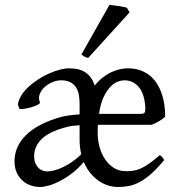

<svg xmlns="http://www.w3.org/2000/svg" viewBox="-20 -747 732 782"><path d="M652.8 -272Q643.1 -262.2 628.4 -253.7Q613.8 -245.1 598.1 -238.8H378.9Q377.9 -230.5 377.9 -221.7V-204.1Q377.9 -175.8 385.5 -148.2Q393.1 -120.6 407.7 -98.6Q422.4 -76.7 443.6 -63.2Q464.8 -49.8 492.2 -49.8Q507.3 -49.8 521.2 -51.5Q535.2 -53.2 551 -59.8Q566.9 -66.4 585.9 -79.6Q605 -92.8 630.9 -115.2Q637.2 -111.8 641.8 -105.5Q646.5 -99.1 648.9 -95.2Q619.6 -60.1 595.2 -38.6Q570.8 -17.1 548.6 -5.4Q526.4 6.3 505.1 10.5Q483.9 14.6 460.9 14.6Q439.5 14.6 418.7 7.8Q397.9 1 379.6 -12.2Q361.3 -25.4 346.4 -44.2Q331.5 -63 321.3 -87.4Q300.3 -62 275.6 -43Q251 -23.9 226.6 -11Q202.1 2 180.2 8.3Q158.2 14.6 143.1 14.6Q125.5 14.6 106.9 8.8Q88.4 2.9 73.5 -9.8Q58.6 -22.5 48.8 -42.5Q39.1 -62.5 39.1 -90.8Q39.1 -119.6 50.5 -146.2Q62 -172.9 85 -195.8Q107.9 -218.8 143.1 -237.5Q178.2 -256.3 226.1 -270Q242.2 -274.4 262.5 -277.1Q282.7 -279.8 304.2 -281.2V-323.2Q304.2 -342.3 301.3 -359.9Q298.3 -377.4 290 -390.6Q281.7 -403.8 266.8 -411.9Q252 -419.9 228 -419.9Q212.4 -419.9 194.6 -412.8Q176.8 -405.8 162.8 -393.3Q148.9 -380.9 142.1 -364.5Q135.3 -348.1 142.6 -330.1Q144 -325.7 133.5 -320.3Q123 -314.9 108.6 -310.5Q94.2 -306.2 79.8 -304Q65.4 -301.8 59.6 -303.2L52.7 -320.8Q55.2 -339.8 66.9 -358.4Q78.6 -377 96.2 -393.3Q113.8 -409.7 135.5 -423.6Q157.2 -437.5 179.4 -447.5Q201.7 -457.5 223.1 -463.1Q244.6 -468.8 261.2 -468.8Q304.2 -468.8 329.3 -451.2Q354.5 -433.6 365.7 -398.4Q381.3 -418 398.9 -431.6Q416.5 -445.3 434.3 -453.4Q452.1 -461.4 469 -465.1Q485.8 -468.8 500 -468.8Q529.8 -468.8 552.7 -460.2Q575.7 -451.7 592.5 -437.3Q609.4 -422.9 621.1 -403.3Q632.8 -383.8 639.9 -362.1Q647 -340.3 649.9 -317.1Q652.8 -293.9 652.8 -272ZM311 -118.7Q307.6 -132.8 305.9 -147.5Q304.2 -162.1 304.2 -178.2V-236.8Q288.1 -235.8 275.4 -234.4Q262.7 -232.9 256.8 -231Q183.6 -212.9 151.4 -182.4Q119.1 -151.9 119.1 -111.8Q119.1 -92.3 125 -80.1Q130.9 -67.9 139.2 -60.8Q147.5 -53.7 156.5 -51.3Q165.5 -48.8 171.9 -48.8Q185.1 -48.8 201.7 -53.2Q218.3 -57.6 236.6 -66.2Q254.9 -74.7 273.9 -87.9Q293 -101.1 311 -118.7ZM485.8 -419.9Q474.6 -419.9 459.7 -414.6Q444.8 -409.2 430.2 -394.3Q415.5 -379.4 402.6 -352.8Q389.6 -326.2 383.3 -283.2H553.2Q563.5 -283.2 567.6 -286.9Q571.8 -290.5 571.8 -300.8Q571.8 -324.2 566.9 -345.7Q562 -367.2 551.8 -383.5Q541.5 -399.9 525.1 -409.9Q508.8 -419.9 485.8 -419.9ZM339.4 -511.2Q330.6 -512.7 323.7 -516.6Q316.9 -520.5 311.5 -524.9L425.8 -727.1Q431.6 -726.6 441.2 -725.3Q450.7 -724.1 461.2 -722.7Q471.7 -721.2 481.4 -719.2Q491.2 -717.3 496.6 -715.8L507.8 -696.8Z"/></svg>

Font: Gentium Plus Eur
Style: Regular
Weight: 400
Designer: J. Victor Gaultney, Annie Olsen, Iska Routamaa, Becca Hirsbrunner
Foundry: SIL International
Version: Version 5.000